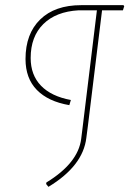

<svg xmlns="http://www.w3.org/2000/svg" viewBox="-20 -657 502 745"><path d="M459 -637 462 -633 457 -617H376L321 -168L315 -122Q302 -13 168 68L159 57L160 51Q283 -24 295 -118L300 -158L356 -617H285Q197 -612 148 -563.5Q99 -515 99 -432Q99 -366 139 -324.5Q179 -283 255 -269L249 -249Q167 -263 123 -308Q79 -353 79 -428Q79 -526 136 -581.5Q193 -637 295 -637Z"/></svg>

Font: Alegreya Sans SC Thin
Style: Italic
Weight: 100
Italic angle: -7°
Designer: Juan Pablo del Peral
Foundry: Huerta Tipografica
Version: Version 2.007